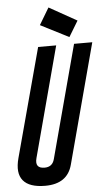

<svg xmlns="http://www.w3.org/2000/svg" viewBox="-101 -999 592 1049"><g transform="rotate(-5 195.0 -474.5)"><path d="M358 -874 306 -788 151 -867 206 -959ZM230 -749 69 -145Q54 -89 109 -89Q152 -89 163 -131L328 -749H428L253 -93Q226 10 104 10Q17 10 -17 -31.5Q-51 -73 -29 -154L131 -749Z"/></g></svg>

Font: Air America
Style: Regular
Weight: 400
Designer: William G. Sherman
Foundry: Aaron Bell – Saja Typeworks
Version: Version 1.100;PS 001.100;hotconv 1.0.88;makeotf.lib2.5.64775